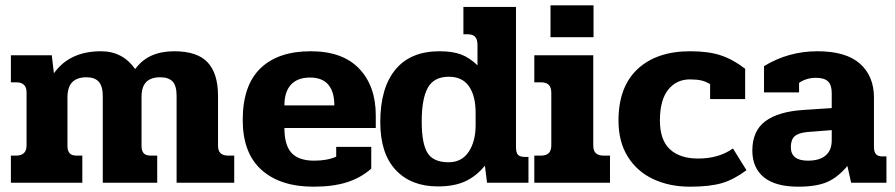

<svg xmlns="http://www.w3.org/2000/svg" viewBox="-20 -688 3369 723"><path d="M21 -102H40Q80 -102 80 -140V-340Q80 -378 41 -378H21V-480H175L183 -412Q242 -495 360 -495Q442 -495 489 -428Q515 -463 551.5 -479Q588 -495 636 -495Q723 -495 762 -453Q801 -411 801 -327V-139Q801 -102 839 -102H862V0H645V-327Q645 -365 630 -381Q615 -397 583 -397Q548 -397 530.5 -379Q513 -361 513 -323V-139Q513 -120 521 -111Q529 -102 549 -102H572V0H367V-326Q367 -363 352 -380Q337 -397 306 -397Q270 -397 252 -378.5Q234 -360 234 -320V-139Q234 -120 242 -111Q250 -102 269 -102H290V0H21Z M894 -236Q894 -366 960.5 -430.5Q1027 -495 1150 -495Q1270 -495 1332.5 -429.5Q1395 -364 1395 -254V-206H1051Q1051 -141 1078 -112Q1105 -83 1163 -83Q1212 -83 1246 -98V-135H1378V-53Q1340 -19 1287.5 -2Q1235 15 1161 15Q1035 15 964.5 -48.5Q894 -112 894 -236ZM1239 -291Q1239 -343 1216 -369.5Q1193 -396 1148 -396Q1100 -396 1075.5 -369Q1051 -342 1051 -291Z M1412 -228Q1412 -357 1469 -426Q1526 -495 1635 -495Q1684 -495 1716 -483Q1748 -471 1778 -442V-519Q1778 -539 1769.5 -549Q1761 -559 1740 -559H1725V-662H1923V-135Q1923 -113 1930.5 -105Q1938 -97 1958 -97H1970V0H1814L1806 -64Q1773 -24 1731.5 -5Q1690 14 1629 14Q1528 14 1470 -48Q1412 -110 1412 -228ZM1771 -216V-263Q1771 -327 1746 -363Q1721 -399 1670 -399Q1614 -399 1591 -357.5Q1568 -316 1568 -231Q1568 -147 1590 -112Q1612 -77 1669 -77Q1719 -77 1745 -116.5Q1771 -156 1771 -216Z M2053 -668H2215V-548H2053ZM1992 -102H2016Q2037 -102 2046.5 -111.5Q2056 -121 2056 -141V-338Q2056 -358 2047 -368Q2038 -378 2017 -378H1992V-480H2214V-139Q2214 -102 2253 -102H2277V0H1992Z M2309 -234Q2309 -361 2381 -428Q2453 -495 2579 -495Q2648 -495 2694.5 -479.5Q2741 -464 2786 -429V-315H2654V-371Q2638 -381 2621 -385Q2604 -389 2578 -389Q2527 -389 2496 -350Q2465 -311 2465 -234Q2465 -161 2502.5 -126Q2540 -91 2609 -91Q2687 -91 2740 -129L2791 -47Q2744 -12 2698.5 1.5Q2653 15 2578 15Q2501 15 2440 -13.5Q2379 -42 2344 -98Q2309 -154 2309 -234Z M2813 -121Q2813 -195 2862 -231.5Q2911 -268 3006 -274L3112 -281V-337Q3112 -368 3098 -381.5Q3084 -395 3052 -395Q3017 -395 2989 -376V-340H2857V-439Q2949 -495 3058 -495Q3166 -495 3218.5 -448Q3271 -401 3271 -321V-135Q3271 -116 3278.5 -107.5Q3286 -99 3303 -99H3318V0H3185L3171 -63Q3135 -20 3094.5 -2.5Q3054 15 2986 15Q2900 15 2856.5 -20.5Q2813 -56 2813 -121ZM3112 -160V-198L3022 -191Q2987 -188 2972.5 -175Q2958 -162 2958 -134Q2958 -83 3022 -83Q3066 -83 3089 -102.5Q3112 -122 3112 -160Z"/></svg>

Font: Pridi SemiBold
Style: Regular
Weight: 600
Designer: Katatrad Team
Foundry: CadsonDemak
Version: Version 1.001